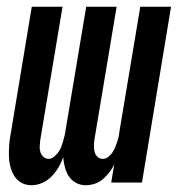

<svg xmlns="http://www.w3.org/2000/svg" viewBox="-20 -540 540 568"><path d="M234 8Q218 8 205 1Q192 -6 184 -18Q176 -30 172 -45Q168 -60 167 -75Q162 -60 153.5 -45.5Q145 -31 133 -18.5Q121 -6 105 1Q89 8 74 8H73Q57 8 44 1Q31 -6 23 -18.5Q15 -31 11 -46Q7 -61 6.5 -76.5Q6 -92 7 -108Q8 -124 11 -140L74 -520H165L99 -125Q98 -116 97.5 -107Q97 -98 99.5 -90Q102 -82 108.5 -76Q115 -70 124 -70Q132 -70 139.5 -76Q147 -82 152.5 -89.5Q158 -97 161 -105Q164 -113 166.5 -121.5Q169 -130 171 -138.5Q173 -147 174 -155L235 -520H325L259 -125Q258 -116 258 -107Q258 -98 260 -90Q262 -82 268.5 -76Q275 -70 284 -70Q293 -70 300.5 -76Q308 -82 313 -89.5Q318 -97 321 -105Q324 -113 327 -121.5Q330 -130 331.5 -138.5Q333 -147 334 -155L395 -520H486L400 0H309L318 -54Q312 -41 303.5 -30Q295 -19 284.5 -10Q274 -1 260.5 3.5Q247 8 234 8Z"/></svg>

Font: Iosevka Semibold Oblique
Style: Regular
Weight: 600
Italic angle: -9°
Monospace: yes
Designer: Belleve Invis
Foundry: Belleve Invis
Version: Version 32.5.0; ttfautohint (v1.8.4)